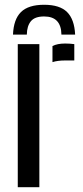

<svg xmlns="http://www.w3.org/2000/svg" viewBox="-20 -785 348 805"><path d="M200 -524.5V-592Q220.5 -602.5 253 -602.5Q273 -602.5 291.5 -600V-531.5H254Q221.5 -531.5 200 -524.5ZM54.5 0V-600H145V0ZM165 -765Q99 -765 68 -734.5Q37 -704 34.5 -640H92.5Q93 -676 109.5 -696Q126 -716 165 -716Q236.5 -716 237.5 -640H295Q292 -704 261.2 -734.5Q230.5 -765 165 -765Z"/></svg>

Font: Big Shoulders Stencil Text Medium
Style: Regular
Weight: 500
Designer: Patric King
Foundry: XO Type Co
Version: Version 1.000